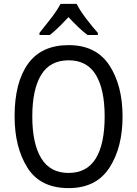

<svg xmlns="http://www.w3.org/2000/svg" viewBox="-20 -957 706 987"><path d="M291 -937Q274 -904 242 -862.5Q210 -821 183 -788V-777H236Q258 -794 282.5 -818Q307 -842 332 -869Q357 -842 381.5 -818.5Q406 -795 430 -777H483V-788Q456 -818 423.5 -860.5Q391 -903 374 -937ZM333 -725Q193 -725 124 -629Q55 -533 55 -359Q55 -200 121 -95Q187 10 333 10Q474 10 542 -94Q610 -198 610 -358Q610 -518 542 -621.5Q474 -725 333 -725ZM333 -647Q427 -647 472.5 -572.5Q518 -498 518 -358Q518 -217 472.5 -142.5Q427 -68 332 -68Q238 -68 192 -143.5Q146 -219 146 -358Q146 -497 191.5 -572Q237 -647 333 -647Z"/></svg>

Font: Noto Sans UI SemiCondensed
Style: Regular
Weight: 400
Width: 4
Designer: Monotype Design Team
Foundry: Monotype Imaging Inc.
Version: 1.001